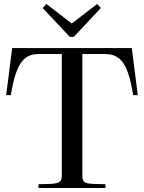

<svg xmlns="http://www.w3.org/2000/svg" viewBox="-20 -943 722 963"><path d="M11 -466H34C60 -619 95 -672 174 -672H290V-64C290 -18 265 -21 173 -19V0H509V-19C410 -21 393 -18 393 -64V-672H506C588 -672 623 -619 648 -466H671L641 -702H41ZM194 -903 213 -923 340 -825 467 -923 486 -903 350 -758H330Z"/></svg>

Font: Ortica Linear
Style: Regular
Weight: 400
Designer: Benedetta Bovani
Foundry: Collletttivo
Version: Version 2.000;Glyphs 3.1.2 (3151)